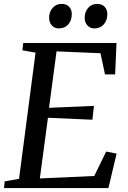

<svg xmlns="http://www.w3.org/2000/svg" viewBox="-24 -963 654 983"><path d="M-3.5 0 0 -34.5 73.5 -47.5 158 -693.5 90.5 -705.5 95 -743H572.5L565.5 -582H513.5L490.5 -690.5L265.5 -700L227 -411L457 -421L449 -350L221.5 -360L180 -49.5L458.5 -62L519.5 -187L573 -176.5L531 0ZM277 -817.5Q255.5 -817.5 241.2 -833.2Q227 -849 227.5 -873.5Q228 -903.5 246 -923.2Q264 -943 291 -943Q317 -943 330.5 -927.8Q344 -912.5 343.5 -890Q343.5 -858.5 325.5 -838Q307.5 -817.5 277 -817.5ZM459 -817.5Q437.5 -817.5 423.2 -833.2Q409 -849 409.5 -873.5Q410 -903.5 427.8 -923.2Q445.5 -943 473 -943Q498.5 -943 512.2 -927.8Q526 -912.5 525.5 -890Q525.5 -858.5 507.2 -838Q489 -817.5 459 -817.5Z"/></svg>

Font: Merriweather 48pt
Style: Italic
Weight: 400
Italic angle: -7.8°
Version: Version 2.101